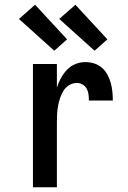

<svg xmlns="http://www.w3.org/2000/svg" viewBox="-20 -790 540 810"><path d="M119 0V-520H220V-420Q226 -440 236.5 -459.5Q247 -479 262 -495Q277 -511 297.5 -519.5Q318 -528 340 -528Q359 -528 377 -522.5Q395 -517 409.5 -504.5Q424 -492 433 -475.5Q442 -459 447 -441Q452 -423 454 -404Q456 -385 456 -366H355Q355 -379 353.5 -391.5Q352 -404 346 -415.5Q340 -427 328.5 -433.5Q317 -440 305 -440Q287 -440 272 -431Q257 -422 248 -407.5Q239 -393 233.5 -376.5Q228 -360 225 -343.5Q222 -327 221 -310Q220 -293 220 -276V0ZM379 -576 230 -710 298 -770 433 -624ZM209 -576 60 -710 128 -770 263 -624Z"/></svg>

Font: Zed Mono Semibold
Style: Regular
Weight: 600
Monospace: yes
Designer: Belleve Invis
Foundry: Belleve Invis
Version: Version 1.0.0; ttfautohint (v1.8.4)